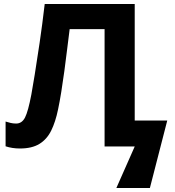

<svg xmlns="http://www.w3.org/2000/svg" viewBox="-20 -734 878 962"><path d="M655 -130H818L731 208H563L655 0H504V-588H329Q323 -542 316.5 -488Q310 -434 302.5 -378.5Q295 -323 287 -273.5Q279 -224 271 -186Q258 -123 236.5 -79.5Q215 -36 177.5 -13Q140 10 80 10Q41 10 8 -1V-125Q21 -121 33.5 -118Q46 -115 61 -115Q90 -115 105.5 -145.5Q121 -176 137 -260Q143 -292 154 -360Q165 -428 178.5 -519.5Q192 -611 204 -714H655Z"/></svg>

Font: Noto IKEA Arabic
Style: Bold
Weight: 700
Designer: Monotype Design Team
Foundry: Monotype Imaging Inc.
Version: Version 1.200